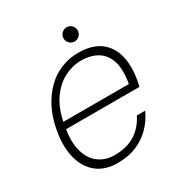

<svg xmlns="http://www.w3.org/2000/svg" viewBox="-162 -788 864 916"><g transform="rotate(-30 270.0 -329.5)"><path d="M224 12Q155 12 111 -23Q67 -58 50.5 -120Q34 -182 48 -264Q59 -330 84.5 -380.5Q110 -431 146 -466.5Q182 -502 226.5 -520Q271 -538 321 -538Q397 -538 441 -505Q485 -472 499.5 -415Q514 -358 501 -285Q500 -277 498 -269.5Q496 -262 494 -251H77L83 -288H457Q470 -362 455.5 -408Q441 -454 404.5 -476.5Q368 -499 314 -499Q267 -499 221.5 -475.5Q176 -452 142 -403Q108 -354 94 -276L91 -259Q78 -182 93.5 -130.5Q109 -79 145 -53.5Q181 -28 229 -28Q297 -28 342.5 -56.5Q388 -85 415 -139H461Q441 -95 408 -61Q375 -27 329.5 -7.5Q284 12 224 12ZM335 -593Q319 -593 307.5 -604.5Q296 -616 296 -632Q296 -648 307.5 -659.5Q319 -671 335 -671Q351 -671 362.5 -659.5Q374 -648 374 -632Q374 -616 362.5 -604.5Q351 -593 335 -593Z"/></g></svg>

Font: DM Sans 9pt ExtraLight
Style: Italic
Weight: 250
Italic angle: -10°
Version: Version 4.004;gftools[0.9.30]